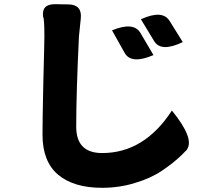

<svg xmlns="http://www.w3.org/2000/svg" viewBox="-20 -818 1040 917"><path d="M515 -673Q619 -716 651 -660L713 -555Q606 -509 575 -566L515 -673ZM653 -726Q756 -773 790 -718L853 -617Q749 -567 716 -622L653 -726ZM307 -797Q372 -796 366 -731L357 -644Q344 -371 344 -213Q344 -87 468 -87Q669 -87 801 -290Q911 -155 872 -103Q885 -115 847 -77Q809 -40 754 -3Q699 34 624 56Q550 79 467 79Q332 79 257 16Q183 -47 183 -175Q183 -244 187 -428Q192 -613 192 -644Q192 -730 186 -737Q177 -798 242 -798Z"/></svg>

Font: Swei Half Moon CJK SC
Style: Black
Weight: 900
Version: Version 2.071